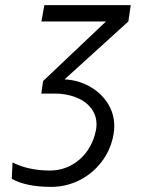

<svg xmlns="http://www.w3.org/2000/svg" viewBox="-20 -570 640 751"><path d="M26 129.5 29 65.5Q92 97 174.5 97Q221 97 259.5 75.8Q298 54.5 322.8 18.2Q347.5 -18 355.5 -62Q357.5 -72 357.5 -83.5Q357.5 -120 335.8 -147.5Q314 -175 276.5 -189.5Q239 -204 194 -204H141.5L148.5 -253L394.5 -486H142L153.5 -550H491.5L482 -486L232.5 -259.5Q285 -257 329.5 -232.5Q374 -208 400.5 -167.2Q427 -126.5 427 -76.5Q427 -60.5 424 -44Q413.5 15.5 378 62.2Q342.5 109 290.5 135Q238.5 161 180 161Q83 161 26 129.5Z"/></svg>

Font: JuliaMono ExtraBoldItalic
Style: Regular
Weight: 800
Italic angle: -9°
Monospace: yes
Designer: cormullion
Foundry: corm
Version: Version 0.049; ttfautohint (v1.8.4)